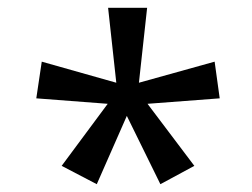

<svg xmlns="http://www.w3.org/2000/svg" viewBox="-20 -765 647 492"><path d="M138 -340 256 -499 73 -513 87 -607 278 -553 257 -745H357L336 -553L530 -607L543 -513L358 -499L478 -340L391 -293L305 -468L228 -293Z"/></svg>

Font: lkannada05
Style: Book
Weight: 400
Designer: Jelle Bosma - Monotype Design Team
Foundry: Monotype Imaging Inc.
Version: Version 2.003